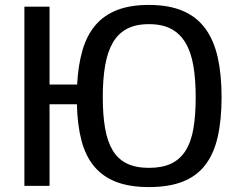

<svg xmlns="http://www.w3.org/2000/svg" viewBox="-20 -754 966 779"><path d="M79 -727H181V-411H293Q297 -489 314.5 -549.5Q332 -610 366.5 -651Q401 -692 454.5 -713Q508 -734 584 -734Q666 -734 722.5 -709.5Q779 -685 813.5 -637.5Q848 -590 863.5 -520.5Q879 -451 879 -360Q879 -268 863.5 -199.5Q848 -131 813.5 -85.5Q779 -40 722.5 -17.5Q666 5 584 5Q506 5 451.5 -16Q397 -37 362 -79Q327 -121 310.5 -184Q294 -247 292 -331H181V0H79ZM584 -656Q531 -656 495 -637Q459 -618 437.5 -580.5Q416 -543 406.5 -488Q397 -433 397 -360Q397 -287 406.5 -233Q416 -179 437.5 -143.5Q459 -108 495 -90.5Q531 -73 584 -73Q638 -73 674 -90Q710 -107 732.5 -142Q755 -177 764.5 -231Q774 -285 774 -360Q774 -432 764.5 -487.5Q755 -543 732.5 -580.5Q710 -618 674 -637Q638 -656 584 -656Z"/></svg>

Font: BM YEONSUNG
Style: Regular
Weight: 400
Designer: Bongjin Kim; Myungsoo Han; Jaehyun Keum; Jihee Min; Dokyung Lee; Chorong Kim; Jooyeon Kang; Sang-a Kim;
Foundry: Sandoll Communications Inc.
Version: Version 1.000;PS 1;hotconv 16.6.51;makeotf.lib2.5.65220